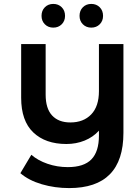

<svg xmlns="http://www.w3.org/2000/svg" viewBox="-20 -759 650 980"><path d="M610 -534V-81Q610 201 333 201Q260 201 193.5 181.5Q127 162 84 125L140 31Q173 60 222.5 77Q272 94 326 94Q408 94 446.5 54.5Q485 15 485 -67V-92Q455 -59 412 -41.5Q369 -24 319 -24Q212 -24 150 -83Q88 -142 88 -260V-534H213V-276Q213 -205 246 -169.5Q279 -134 339 -134Q406 -134 445.5 -175Q485 -216 485 -294V-534ZM192 -678Q192 -705 209 -722Q226 -739 252 -739Q278 -739 295 -722Q312 -705 312 -678Q312 -652 295 -635Q278 -618 252 -618Q226 -618 209 -635Q192 -652 192 -678ZM386 -678Q386 -705 403 -722Q420 -739 446 -739Q472 -739 489 -722Q506 -705 506 -678Q506 -652 489 -635Q472 -618 446 -618Q420 -618 403 -635Q386 -652 386 -678Z"/></svg>

Font: mBank SemiBold
Style: Regular
Weight: 600
Designer: Julieta Ulanovsky
Foundry: Julieta Ulanovsky
Version: Version 7.200